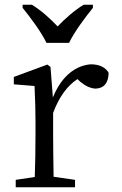

<svg xmlns="http://www.w3.org/2000/svg" viewBox="-20 -786 511 806"><path d="M175 -606H270C291 -651 339 -715 370 -753V-766H331C293 -743 252 -707 222 -675C192 -707 152 -743 114 -766H75V-753C106 -715 154 -651 175 -606ZM202 -377 192 -505 179 -515 38 -463V-432L125 -425C128 -364 129 -315 129 -276V-223C129 -158 128 -98 126 -43L46 -31V0H295V-31L205 -44C204 -117 203 -176 203 -223V-312C227 -377 261 -425 305 -454L318 -442C340 -424 361 -415 381 -414C416 -415 435 -437 436 -480C435 -483 433 -485 431 -488C416 -507 392 -516 361 -516C345 -515 329 -511 312 -504C265 -483 228 -441 202 -377Z"/></svg>

Font: Noto Serif Tangut
Style: Regular
Weight: 400
Designer: YANG Xicheng
Foundry: Liu Zhao Studio
Version: Version 2.169